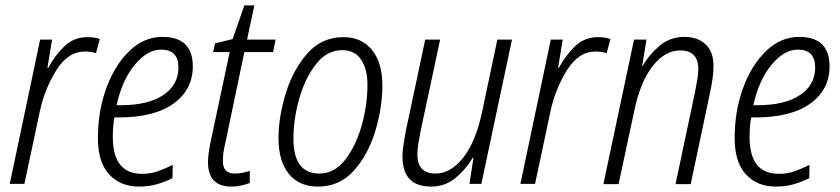

<svg xmlns="http://www.w3.org/2000/svg" viewBox="-20 -678 3099 708"><path d="M16 0H70L127 -268Q144 -348 187 -418Q230 -488 293 -488Q316 -488 334 -482L348 -534Q330 -541 302 -541Q252 -541 217 -507Q182 -473 158 -428H155L172 -532H128Z M492 10Q529 10 560 1Q591 -8 616 -21L617 -70Q589 -56 562 -46.5Q535 -37 504 -37Q396 -37 396 -173Q396 -214 402 -245H417Q550 -245 620.5 -296.5Q691 -348 691 -433Q691 -542 579 -542Q511 -542 457 -490Q403 -438 372 -353Q341 -268 341 -169Q341 -80 382.5 -35Q424 10 492 10ZM410 -290Q430 -382 476.5 -438.5Q523 -495 574 -495Q638 -495 638 -429Q638 -365 582 -327.5Q526 -290 425 -290Z M833 10Q852 10 869.5 6Q887 2 901 -3V-48Q873 -38 846 -38Q800 -38 802 -87Q802 -115 811 -151L881 -486H987L996 -532H891L918 -658H881L838 -534L773 -518L766 -486H827L756 -152Q752 -132 749.5 -113.5Q747 -95 747 -80Q747 10 833 10Z M1153 10Q1232 10 1284.5 -48.5Q1337 -107 1363.5 -193.5Q1390 -280 1390 -363Q1390 -446 1352 -493.5Q1314 -541 1246 -541Q1166 -541 1113 -480.5Q1060 -420 1033.5 -333Q1007 -246 1007 -168Q1007 -84 1045 -37Q1083 10 1153 10ZM1158 -38Q1062 -38 1062 -167Q1062 -237 1083 -312.5Q1104 -388 1144.5 -440.5Q1185 -493 1242 -493Q1289 -493 1312 -457.5Q1335 -422 1335 -366Q1335 -290 1313.5 -214.5Q1292 -139 1252.5 -88.5Q1213 -38 1158 -38Z M1570 10Q1622 10 1661 -23Q1700 -56 1723 -96H1726L1711 0H1755L1868 -532H1814L1757 -262Q1734 -155 1688 -96.5Q1642 -38 1586 -38Q1519 -38 1519 -109Q1519 -126 1522.5 -147Q1526 -168 1530 -190L1603 -532H1548L1476 -193Q1472 -170 1468 -145Q1464 -120 1464 -101Q1464 10 1570 10Z M1899 0H1953L2010 -268Q2027 -348 2070 -418Q2113 -488 2176 -488Q2199 -488 2217 -482L2231 -534Q2213 -541 2185 -541Q2135 -541 2100 -507Q2065 -473 2041 -428H2038L2055 -532H2011Z M2205 1H2261L2319 -270Q2341 -376 2386.5 -434Q2432 -492 2488 -492Q2555 -492 2555 -423Q2555 -405 2551 -383.5Q2547 -362 2543 -339L2471 1H2527L2598 -335Q2603 -358 2607 -384.5Q2611 -411 2611 -431Q2612 -486 2582.5 -514Q2553 -542 2504 -542Q2451 -542 2412 -509Q2373 -476 2350 -435H2348L2364 -532H2318Z M2840 10Q2877 10 2908 1Q2939 -8 2964 -21L2965 -70Q2937 -56 2910 -46.5Q2883 -37 2852 -37Q2744 -37 2744 -173Q2744 -214 2750 -245H2765Q2898 -245 2968.5 -296.5Q3039 -348 3039 -433Q3039 -542 2927 -542Q2859 -542 2805 -490Q2751 -438 2720 -353Q2689 -268 2689 -169Q2689 -80 2730.5 -35Q2772 10 2840 10ZM2758 -290Q2778 -382 2824.5 -438.5Q2871 -495 2922 -495Q2986 -495 2986 -429Q2986 -365 2930 -327.5Q2874 -290 2773 -290Z"/></svg>

Font: Noto Sans Display SemiCondensed Light
Style: Italic
Weight: 300
Width: 4
Italic angle: -12°
Designer: Monotype Design Team
Foundry: Monotype Imaging Inc.
Version: Version 1.900